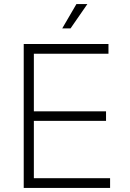

<svg xmlns="http://www.w3.org/2000/svg" viewBox="-20 -927 640 947"><path d="M97 0V-710H515V-662H147V-378H503V-331H147V-48H523V0ZM287 -787 357 -907H411L328 -787Z"/></svg>

Font: Geist Mono UltraLight
Style: Regular
Weight: 200
Monospace: yes
Designer: Basement.studio, Andrés Briganti, Mateo Zaragoza
Foundry: Basement.studio, Vercel, Andrés Briganti, Guido Ferreyra, Mateo Zaragoza
Version: Version 1.400; ttfautohint (v1.8.4.7-5d5b)